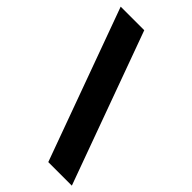

<svg xmlns="http://www.w3.org/2000/svg" viewBox="-225 -792 870 870"><g transform="rotate(45 210.5 -357.0)"><path d="M3 -722H154L420 8H269Z"/></g></svg>

Font: Noto Sans Syriac Eastern ExtraBold
Style: Regular
Weight: 800
Designer: Patrick Giasson and the Monotype Design Team
Foundry: Monotype Imaging Inc.
Version: Version 3.001